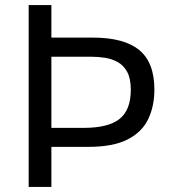

<svg xmlns="http://www.w3.org/2000/svg" viewBox="-20 -733 667 753"><path d="M92.5 0V-713H181.5V-585.5H344.5Q466.5 -585.5 526 -536.8Q585.5 -488 585.5 -381.5Q585.5 -316.5 561.2 -265.8Q537 -215 480.2 -186Q423.5 -157 325.5 -157H181.5V0ZM338.5 -510.5H181.5V-231.5H308.5Q404.5 -231.5 448.8 -266.5Q493 -301.5 493 -381Q493 -425 478.8 -451Q464.5 -477 441.2 -489.8Q418 -502.5 391 -506.5Q364 -510.5 338.5 -510.5Z"/></svg>

Font: Commissioner
Style: Regular
Weight: 400
Designer: Kostas Bartsokas
Foundry: Kostas Bartsokas
Version: Version 1.000; ttfautohint (v1.8.3)